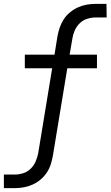

<svg xmlns="http://www.w3.org/2000/svg" viewBox="-48 -755 570 990"><path d="M-28 215V145H29Q50 145 72 138Q94 131 110.5 114.5Q127 98 136 77Q145 56 149 35L221 -403H80V-473H233L248 -566Q252 -589 259.5 -611.5Q267 -634 280 -654.5Q293 -675 312.5 -691Q332 -707 354 -717Q376 -727 399 -731Q422 -735 444 -735H501L502 -665H445Q424 -665 401.5 -658Q379 -651 362.5 -634.5Q346 -618 337 -597Q328 -576 325 -555L311 -473H452V-403H299L225 46Q221 69 214 91.5Q207 114 193.5 134.5Q180 155 161 171Q142 187 119.5 197Q97 207 74 211Q51 215 29 215Z"/></svg>

Font: Iosevka Custom
Style: Italic
Weight: 400
Italic angle: -9°
Monospace: yes
Designer: Belleve Invis
Foundry: Belleve Invis
Version: Version 30.3.3; ttfautohint (v1.8.3)